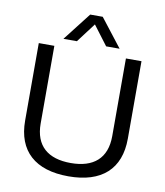

<svg xmlns="http://www.w3.org/2000/svg" viewBox="-92 -911 854 996"><g transform="rotate(10 335.5 -413.0)"><path d="M483 -688 368 -836H302L187 -688H258L335 -790L412 -688ZM336 -60C216 -60 147 -117 147 -235V-644H65V-236C65 -76 160 10 336 10C511 10 606 -76 606 -236V-644H524V-235C524 -117 455 -60 336 -60Z"/></g></svg>

Font: Kanit Light
Style: Regular
Weight: 300
Designer: Katatrad Team
Foundry: CadsonDemak
Version: Version 1.000;PS 001.000;hotconv 1.0.88;makeotf.lib2.5.64775